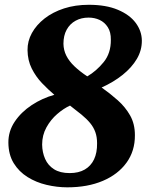

<svg xmlns="http://www.w3.org/2000/svg" viewBox="-20 -771 622 802"><path d="M261 11.5Q218 11.5 174.5 1.2Q131 -9 95 -31.5Q59 -54 37.2 -89.5Q15.5 -125 15 -175Q14.5 -222.5 41.5 -262.8Q68.5 -303 112.5 -332Q156.5 -361 207 -375Q181 -397 155.2 -424Q129.5 -451 112.5 -485Q95.5 -519 95 -561.5Q94.5 -599 113.2 -633Q132 -667 166.2 -693.8Q200.5 -720.5 247.5 -735.8Q294.5 -751 351 -751Q423 -751 472.2 -730.2Q521.5 -709.5 546.8 -675.5Q572 -641.5 572.5 -602Q573 -561.5 551.8 -525.2Q530.5 -489 492.5 -458.5Q454.5 -428 404.5 -405.5Q440 -380.5 471.8 -352.2Q503.5 -324 523.5 -288.8Q543.5 -253.5 543.5 -206.5Q544 -140.5 508.5 -91.5Q473 -42.5 409.5 -15.5Q346 11.5 261 11.5ZM344.5 -452Q382.5 -474 413 -511.5Q443.5 -549 443 -604.5Q443.5 -637 430.2 -657.5Q417 -678 396 -687.8Q375 -697.5 350 -697.5Q319.5 -697.5 295.8 -684.5Q272 -671.5 258.5 -647Q245 -622.5 245 -588Q245.5 -561.5 257 -538.5Q268.5 -515.5 290.8 -494.2Q313 -473 344.5 -452ZM271 -48Q308.5 -48 334 -62.8Q359.5 -77.5 372.8 -105.2Q386 -133 385.5 -172.5Q385.5 -199 378.2 -219.2Q371 -239.5 356.5 -257Q342 -274.5 321 -291.8Q300 -309 272.5 -330Q246 -318 219 -294.8Q192 -271.5 174 -239Q156 -206.5 156 -167Q156.5 -134.5 168.5 -107.2Q180.5 -80 205.8 -64Q231 -48 271 -48Z"/></svg>

Font: Merriweather 24pt Black
Style: Italic
Weight: 900
Italic angle: -7.8°
Designer: Eben Sorkin
Foundry: Eben Sorkin
Version: Version 2.101